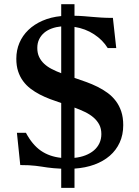

<svg xmlns="http://www.w3.org/2000/svg" viewBox="-20 -802 672 925"><path d="M274.9 103V10.7Q254.4 9.8 238.3 8.3Q222.2 6.8 208 4.9Q193.8 2.9 180.2 0.7Q166.5 -1.5 151.4 -3.2Q136.2 -4.9 118.4 -5.9Q100.6 -6.8 77.6 -6.8L61.5 -162.1H105Q135.7 -104.5 177 -75.9Q218.3 -47.4 274.9 -41.5V-305.7Q248 -314.5 221.7 -324.5Q195.3 -334.5 171.4 -346.9Q147.5 -359.4 126.7 -375.2Q106 -391.1 90.8 -411.9Q75.7 -432.6 67.1 -459Q58.6 -485.4 58.6 -519Q58.6 -560.1 73.5 -595.2Q88.4 -630.4 116.5 -657.5Q144.5 -684.6 184.6 -702.1Q224.6 -719.7 274.9 -724.6V-781.7H338.9V-726.1Q365.7 -725.6 385.7 -723.9Q405.8 -722.2 425.8 -720.5Q445.8 -718.8 468.8 -717.3Q491.7 -715.8 523.9 -715.8L540 -570.3H499Q475.1 -609.4 433.3 -636.7Q391.6 -664.1 338.9 -672.4V-426.8Q366.7 -417.5 395 -407.2Q423.3 -397 449.5 -384Q475.6 -371.1 498.3 -354.5Q521 -337.9 537.8 -315.7Q554.7 -293.5 564.2 -264.9Q573.7 -236.3 573.7 -199.2Q573.7 -152.3 556.6 -115.2Q539.6 -78.1 508.8 -51.5Q478 -24.9 434.8 -9Q391.6 6.8 338.9 10.3V103ZM468.3 -156.2Q468.3 -182.1 458.3 -201.4Q448.2 -220.7 430.7 -235.8Q413.1 -251 389.4 -262.5Q365.7 -273.9 338.9 -283.7V-41.5Q367.7 -44.4 391.6 -53.7Q415.5 -63 432.6 -77.6Q449.7 -92.3 459 -112.1Q468.3 -131.8 468.3 -156.2ZM159.7 -570.8Q159.7 -546.4 168.5 -527.8Q177.2 -509.3 192.6 -494.9Q208 -480.5 229.2 -469.5Q250.5 -458.5 274.9 -449.2V-674.8Q250.5 -672.4 229.5 -664.8Q208.5 -657.2 193.1 -644.3Q177.7 -631.3 168.7 -613Q159.7 -594.7 159.7 -570.8Z"/></svg>

Font: Arian AMU Serif
Style: Bold
Weight: 700
Designer: Ruben Hakobyan (Tarumian)
Foundry: Ruben Hakobyan (Tarumian)
Version: Version 1.002